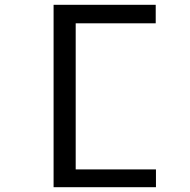

<svg xmlns="http://www.w3.org/2000/svg" viewBox="-20 -690 790 799"><path d="M203 89V-670H628V-593H295V15H629V89Z"/></svg>

Font: Inconsolata ExtraExpanded Medium
Style: Regular
Weight: 500
Width: 8
Monospace: yes
Designer: Raph Levien, Cyreal, Brenton Simpson
Foundry: Raph Levien, Cyreal, Google
Version: Version 3.001; ttfautohint (v1.8.2.53-6de2)